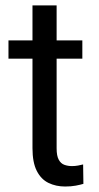

<svg xmlns="http://www.w3.org/2000/svg" viewBox="-20 -677 364 707"><path d="M286.1 -71.3 287.1 0Q275.9 3.4 258.8 6.6Q241.7 9.8 219.7 9.8Q186 9.8 158.7 -3.4Q131.3 -16.6 115.5 -47.6Q99.6 -78.6 99.6 -131.3V-460.9H11.2V-528.3H99.6V-657.2H188.5V-528.3H283.2V-460.9H188.5V-130.9Q188.5 -103 196.3 -88.9Q204.1 -74.7 217 -70.1Q230 -65.4 245.1 -65.4Q256.3 -65.4 267.3 -67.4Q278.3 -69.3 285.2 -71.3Q285.6 -71.3 286.1 -71.3Z"/></svg>

Font: Robert Sans Medium
Style: Regular
Weight: 500
Designer: Christian Robertson (extended by Adam Twardoch)
Foundry: Google
Version: Version 12.135;April 2, 2019;FontCreator 11.5.0.2425 64-bit;